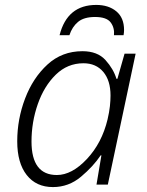

<svg xmlns="http://www.w3.org/2000/svg" viewBox="-20 -750 598 780"><path d="M195 10Q259 10 309 -32Q359 -74 389 -119H392L372 0H418L531 -532H486L457 -430H453Q441 -470 408.5 -506Q376 -542 315 -542Q232 -542 173 -488Q114 -434 82 -350Q50 -266 50 -176Q50 -88 88.5 -39Q127 10 195 10ZM211 -39Q108 -39 108 -175Q108 -254 133.5 -327Q159 -400 206.5 -446.5Q254 -493 319 -493Q370 -493 399.5 -458Q429 -423 429 -362Q429 -342 426.5 -318.5Q424 -295 417 -265Q394 -169 333 -104Q272 -39 211 -39ZM222 -607H262Q273 -641 297 -661Q321 -681 366 -681Q413 -681 429.5 -659Q446 -637 443 -607H482Q484 -619 484 -628Q484 -678 452.5 -704Q421 -730 371 -730Q253 -730 222 -607Z"/></svg>

Font: Noto Sans UI Light
Style: Italic
Weight: 300
Italic angle: -12°
Designer: Monotype Design Team
Foundry: Monotype Imaging Inc.
Version: Version 1.901